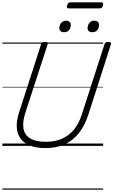

<svg xmlns="http://www.w3.org/2000/svg" viewBox="-20 -1249 971 1644"><path d="M371 19Q289 19 235 -3.5Q181 -26 153.5 -66Q126 -106 123.5 -161.5Q121 -217 142 -282L332 -871Q335 -881 342 -885.5Q349 -890 365 -890Q379 -890 385.5 -885.5Q392 -881 388 -870L195 -277Q172 -203 181 -148.5Q190 -94 237.5 -64.5Q285 -35 374 -35Q452 -35 511.5 -61.5Q571 -88 614 -140.5Q657 -193 681 -270L875 -871Q878 -881 885 -885.5Q892 -890 907 -890Q937 -890 930 -870L736 -266Q706 -173 655 -109Q604 -45 533 -13Q462 19 371 19ZM529 -973Q511 -973 499.5 -981.5Q488 -990 488 -1009Q488 -1032 503 -1052Q518 -1072 546 -1072Q563 -1072 574.5 -1063Q586 -1054 586 -1035Q586 -1011 571.5 -992Q557 -973 529 -973ZM771 -973Q753 -973 741.5 -981.5Q730 -990 730 -1009Q730 -1032 745 -1052Q760 -1072 788 -1072Q805 -1072 816.5 -1063Q828 -1054 828 -1035Q828 -1011 813.5 -992Q799 -973 771 -973ZM568 -1177Q556 -1177 553.5 -1183.5Q551 -1190 554 -1202Q558 -1216 564.5 -1222.5Q571 -1229 582 -1229H848Q860 -1229 862.5 -1222Q865 -1215 862 -1202Q858 -1189 852 -1183Q846 -1177 834 -1177ZM0 365H863V375H0ZM0 -20H863V0H0ZM0 -505H863V-500H0ZM0 -885H863V-875H0Z"/></svg>

Font: Playwrite DK Uloopet Guides
Style: Regular
Weight: 400
Designer: Veronika Burian, José Scaglione
Foundry: TypeTogether
Version: Version 1.003